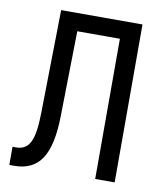

<svg xmlns="http://www.w3.org/2000/svg" viewBox="-82 -800 765 874"><g transform="rotate(10 300.0 -362.5)"><path d="M20 5V-79H38Q82 -79 101.5 -118.5Q121 -158 122 -254L130 -730H506V0H416V-648H219L212 -254Q210 -120 169.5 -57.5Q129 5 43 5Z"/></g></svg>

Font: Liga JetBrainsMono Nerd Font
Style: Regular
Weight: 400
Designer: Philipp Nurullin, Konstantin Bulenkov
Foundry: JetBrains
Version: Version 2.225; ttfautohint (v1.8.3)